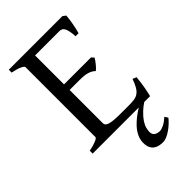

<svg xmlns="http://www.w3.org/2000/svg" viewBox="-250 -697 996 996"><g transform="rotate(-45 248.0 -199.0)"><path d="M434.1 146Q423.8 159.2 409.9 171.9Q396 184.6 381.3 194.6Q366.7 204.6 352.1 210.7Q337.4 216.8 325.2 216.8Q311 216.8 297.4 213.9Q283.7 210.9 272.9 203.1Q262.2 195.3 255.6 181.6Q249 168 249 146Q249 102.1 287.1 60.1Q315.4 29.3 362.8 0H24.4V-21Q57.6 -27.8 76.4 -35.9Q95.2 -43.9 95.2 -50.8V-564Q95.2 -569.8 77.4 -578.6Q59.6 -587.4 24.4 -594.2V-615.2H418L434.1 -603Q433.1 -590.3 431.2 -575.2Q429.2 -560.1 426.3 -544.9Q423.3 -529.8 420.2 -516.1Q417 -502.4 414.1 -493.2H392.1Q391.1 -515.6 387.9 -530.8Q384.8 -545.9 379.9 -554.9Q375 -564 367.9 -567.6Q360.8 -571.3 352.1 -571.3H173.3V-358.9H371.1L383.8 -345.2Q379.9 -338.4 374.3 -330.6Q368.7 -322.8 362.5 -315.2Q356.4 -307.6 350.3 -301.3Q344.2 -294.9 338.9 -291Q331.5 -298.3 323 -303.2Q314.5 -308.1 303.5 -311.5Q292.5 -314.9 277.6 -316.4Q262.7 -317.9 242.2 -317.9H173.3V-75.2Q173.3 -67.9 176.8 -62.3Q180.2 -56.6 190.9 -52.5Q201.7 -48.3 221.2 -46.1Q240.7 -43.9 272.9 -43.9H335.9Q358.4 -43.9 374.3 -46.4Q390.1 -48.8 402.3 -57.4Q414.6 -65.9 424.6 -82.5Q434.6 -99.1 444.8 -127.9L465.8 -119.1Q461.9 -77.1 455.8 -45.7Q449.7 -14.2 445.8 0H402.8Q380.4 15.1 364.7 30.3Q343.3 50.8 331.5 68.8Q319.8 86.9 315.9 102.1Q312 117.2 312 128.9Q312 147 323.7 155.5Q335.4 164.1 354 164.1Q366.2 164.1 384 155.3Q401.9 146.5 422.4 127.9Z"/></g></svg>

Font: Noto Serif Devanagari
Style: Regular
Weight: 400
Designer: Monotype Design Team
Foundry: Monotype Imaging Inc.
Version: Version 1.01